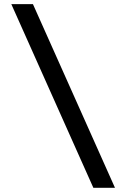

<svg xmlns="http://www.w3.org/2000/svg" viewBox="-20 -806 626 919"><path d="M426.8 92.8 34.2 -786.1H137.7L530.3 92.8Z"/></svg>

Font: Cascadia Code NF
Style: Regular
Weight: 400
Monospace: yes
Designer: Aaron Bell
Foundry: Saja Typeworks
Version: Version 2404.023; ttfautohint (v1.8.4)